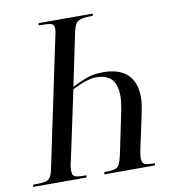

<svg xmlns="http://www.w3.org/2000/svg" viewBox="-112 -785 769 855"><g transform="rotate(-10 273.0 -357.0)"><path d="M365 -714 362 -704H353Q313 -704 297 -694.5Q281 -685 273 -648L223 -408Q254 -424 287 -436.5Q320 -449 365 -449Q435 -449 473 -414.5Q511 -380 511 -310Q511 -292 508 -272.5Q505 -253 500 -230L469 -86Q463 -59 463 -44Q463 -22 473.5 -16Q484 -10 513 -10H521L520 0H291L293 -10H300Q327 -10 341 -14.5Q355 -19 361.5 -32.5Q368 -46 374 -72L415 -270Q417 -282 419.5 -299Q422 -316 422 -331Q422 -381 400 -406.5Q378 -432 328 -432Q312 -432 287.5 -425Q263 -418 221 -397L154 -83Q150 -69 149 -58.5Q148 -48 148 -40Q148 -21 158.5 -15.5Q169 -10 200 -10H212L210 0H-31L-29 -10H-16Q11 -10 26 -13.5Q41 -17 48.5 -28.5Q56 -40 61 -64L183 -644Q186 -655 187 -662.5Q188 -670 188 -676Q188 -696 174 -700Q160 -704 128 -704H118L120 -714Z"/></g></svg>

Font: Noto Serif Display ExtraCondensed
Style: Italic
Weight: 400
Width: 2
Italic angle: -12°
Designer: Monotype Design Team
Foundry: Monotype Imaging Inc.
Version: Version 2.009